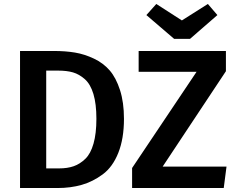

<svg xmlns="http://www.w3.org/2000/svg" viewBox="-20 -948 1197 968"><path d="M1028 -928 1076 -872 938 -752H858L718 -872L768 -928L897 -845ZM251 -691Q310 -691 358 -683Q406 -675 453.5 -652.5Q501 -630 533 -593Q565 -556 585 -494Q605 -432 605 -349Q605 -249 576.5 -177.5Q548 -106 498 -69Q448 -32 392 -16Q336 0 269 0H81V-691ZM1119 -691V-589L800 -108H1122L1108 0H646V-101L971 -586H679V-691ZM274 -592H213V-99H278Q320 -99 351.5 -110Q383 -121 410 -147Q437 -173 451.5 -224Q466 -275 466 -349Q466 -424 451 -474Q436 -524 407.5 -549Q379 -574 348 -583Q317 -592 274 -592Z"/></svg>

Font: FiraGO Medium
Style: Regular
Weight: 500
Designer: bBox Type
Foundry: bBox Type GmbH
Version: Version 1.001;PS 001.001;hotconv 1.0.88;makeotf.lib2.5.64775